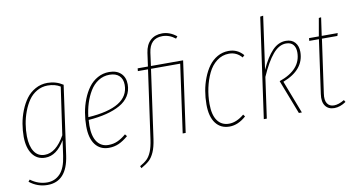

<svg xmlns="http://www.w3.org/2000/svg" viewBox="-86 -963 2585 1385"><g transform="rotate(-10 1206.5 -270.0)"><path d="M286.1 -528.8Q348.1 -528.8 399.9 -495.1L329.1 11.2Q302.7 196.8 161.1 196.8Q87.4 196.8 28.8 149.9L40 136.2Q96.2 178.2 162.1 178.2Q218.3 178.2 256.6 138.2Q294.9 98.1 307.1 9.8L323.2 -103Q262.7 0 179.2 0Q119.1 0 85.4 -46.6Q51.8 -93.3 50.8 -173.8Q50.8 -221.2 58.8 -269.3Q66.9 -317.4 85.4 -364.5Q104 -411.6 130.6 -447.8Q157.2 -483.9 197.5 -506.3Q237.8 -528.8 286.1 -528.8ZM285.2 -509.8Q241.7 -509.8 205.3 -488.5Q168.9 -467.3 145.3 -432.9Q121.6 -398.4 105 -354Q88.4 -309.6 81.1 -264.4Q73.7 -219.2 74.2 -174.8Q75.2 -103 102.1 -62Q128.9 -21 179.2 -21Q261.7 -21 327.1 -138.2L377 -485.8Q338.4 -509.8 285.2 -509.8Z M855.5 -418Q855.5 -370.6 832.3 -333.7Q809.1 -296.9 765.9 -272.7Q722.7 -248.5 664.8 -233.9Q606.9 -219.2 533.7 -213.9Q531.7 -185.5 531.7 -172.9Q531.7 -92.8 561.5 -52Q591.3 -11.2 643.6 -11.2Q680.2 -11.2 710.2 -24.7Q740.2 -38.1 773.4 -65.9L785.6 -50.8Q749.5 -20 716.1 -5.1Q682.6 9.8 643.6 9.8Q579.6 9.8 543.9 -37.1Q508.3 -84 508.3 -171.9Q508.3 -221.7 516.8 -271.2Q525.4 -320.8 543.7 -367.4Q562 -414.1 588.4 -449.7Q614.7 -485.4 653.6 -507.1Q692.4 -528.8 738.3 -528.8Q793 -528.8 824.2 -499Q855.5 -469.2 855.5 -418ZM737.3 -508.8Q692.4 -508.8 655.5 -485.1Q618.7 -461.4 594.5 -421.4Q570.3 -381.3 555.4 -334Q540.5 -286.6 534.7 -233.9Q833.5 -253.4 833.5 -418Q833.5 -460.9 808.6 -484.9Q783.7 -508.8 737.3 -508.8Z M1279.3 -519 1206.5 0H1184.6L1254.4 -499H1040.5L970.2 2.9Q961.9 61 946 96.9Q930.2 132.8 908.9 152.6Q887.7 172.4 848.1 194.8L841.3 179.2Q875.5 159.7 894.3 141.4Q913.1 123 926.8 90.1Q940.4 57.1 948.2 2.9L1018.6 -499H944.3L946.3 -519H1021.5L1035.2 -617.2Q1043.5 -675.3 1076.9 -706.1Q1110.4 -736.8 1163.6 -736.8Q1218.8 -736.8 1268.6 -696.8L1256.3 -682.1Q1212.4 -716.8 1161.1 -716.8Q1070.3 -716.8 1056.2 -613.8L1043.5 -519Z M1613.8 -528.8Q1678.7 -528.8 1720.7 -479L1706.1 -464.8Q1668.5 -508.8 1612.8 -508.8Q1563 -508.8 1523.2 -478.3Q1483.4 -447.8 1460 -398.4Q1436.5 -349.1 1424.3 -292Q1412.1 -234.9 1412.1 -175.8Q1412.1 -94.7 1442.4 -53Q1472.7 -11.2 1526.9 -11.2Q1581.5 -11.2 1637.7 -58.1L1648.9 -43Q1589.8 9.8 1526.9 9.8Q1462.4 9.8 1426 -38.3Q1389.6 -86.4 1389.6 -175.8Q1389.6 -225.1 1397.9 -273.9Q1406.2 -322.8 1424.3 -369.1Q1442.4 -415.5 1468 -450.7Q1493.7 -485.8 1531.2 -507.3Q1568.8 -528.8 1613.8 -528.8Z M1903.8 -735.8 1849.6 -349.1Q1889.6 -437.5 1933.8 -483.2Q1978 -528.8 2032.7 -528.8Q2076.2 -528.8 2099.4 -502Q2122.6 -475.1 2122.6 -433.1Q2122.6 -301.3 1964.8 -241.2L2057.6 0H2035.6L1939 -250Q2100.6 -305.7 2100.6 -433.1Q2100.6 -468.3 2083.3 -489Q2065.9 -509.8 2030.8 -509.8Q1979 -509.8 1933.6 -455.8Q1888.2 -401.9 1842.8 -297.9L1800.8 0H1778.8L1881.8 -732.9Z M2292.5 -499 2237.3 -106.9Q2230 -59.1 2246.1 -34.4Q2262.2 -9.8 2295.4 -9.8Q2329.1 -9.8 2371.6 -35.2L2380.4 -20Q2336.9 9.8 2294.4 9.8Q2250.5 9.8 2228.8 -20.8Q2207 -51.3 2215.3 -106.9L2270.5 -499H2199.7L2201.7 -519H2273.4L2296.4 -649.9L2313.5 -651.9L2294.4 -519H2411.6L2405.8 -499Z"/></g></svg>

Font: Fira Sans Compressed Thin
Style: Italic
Weight: 100
Width: 3
Italic angle: -8°
Designer: Carrois Corporate & Edenspiekermann AG
Foundry: Carrois Corporate GbR & Edenspiekermann AG
Version: Version 4.203;PS 004.203;hotconv 1.0.88;makeotf.lib2.5.64775